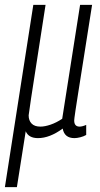

<svg xmlns="http://www.w3.org/2000/svg" viewBox="-47 -554 407 784"><path d="M-27 210 89 -534H139Q117 -392 102.5 -298.5Q88 -205 80 -153Q72 -101 70 -83Q70 -62 82 -49.5Q94 -37 118 -37Q136 -37 159.5 -45Q183 -53 207 -69L280 -534H329Q308 -401 294.5 -315Q281 -229 273 -179Q265 -129 261.5 -105Q258 -81 257 -73Q256 -65 256 -62Q256 -37 278 -37Q289 -37 305 -44V-3Q295 3 281 6.5Q267 10 257 10Q216 10 209 -29Q156 10 108 10Q70 10 58 -18L22 210Z"/></svg>

Font: Georama Condensed Light
Style: Italic
Weight: 300
Width: 3
Italic angle: -9°
Designer: Jean-Baptiste Levee
Foundry: Production Type
Version: Version 1.000